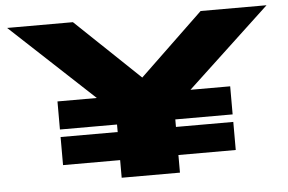

<svg xmlns="http://www.w3.org/2000/svg" viewBox="-49 -744 1220 814"><g transform="rotate(-5 561.0 -337.5)"><path d="M194 -226.5V-346H361.5L8.5 -675H288.5L561 -415.5L832 -675H1112.5L760 -346H929V-226.5H685V-194.5H929V-75H685V0H437V-75H194V-194.5H437V-226.5Z"/></g></svg>

Font: Anybody UltraExpanded ExtraBold
Style: Regular
Weight: 800
Width: 9
Designer: Tyler Finck
Foundry: Etcetera Type Company
Version: Version 1.010; ttfautohint (v1.8.3) -l 8 -r 50 -G 200 -x 14 